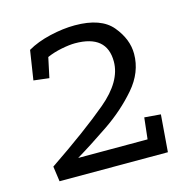

<svg xmlns="http://www.w3.org/2000/svg" viewBox="-84 -613 684 695"><g transform="rotate(-15 257.5 -265.5)"><path d="M76 -487Q112 -508 161.5 -519.5Q211 -531 255 -531Q353 -531 394.5 -481Q436 -431 436 -376Q436 -307 385.5 -248.5Q335 -190 266.5 -143.5Q198 -97 143 -64H403L412 -144L473 -139L462 0H56L48 -57Q190 -153 274 -223.5Q358 -294 358 -368Q358 -468 239 -468Q218 -468 188 -462Q158 -456 133 -445L117 -370L59 -377Z"/></g></svg>

Font: Zilla Slab
Style: Regular
Weight: 400
Designer: Typotheque.com
Foundry: Typotheque type foundry
Version: Version 1.1; 2017; ttfautohint (v1.6)